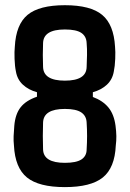

<svg xmlns="http://www.w3.org/2000/svg" viewBox="-20 -726 509 753"><path d="M234.4 7.8Q132.3 7.8 85.7 -30Q39.1 -67.9 34.7 -155.3Q32.7 -173.3 33.4 -192.1Q34.2 -210.9 36.1 -232.9Q40 -278.8 61 -305.4Q82 -332 125 -346.7V-364.3Q91.8 -373.5 69.8 -393.8Q47.9 -414.1 42.5 -445.3Q38.1 -465.8 37.1 -495.1Q36.1 -524.4 38.1 -542.5Q42.5 -629.9 88.1 -667.7Q133.8 -705.6 234.4 -705.6Q335 -705.6 380.6 -667.7Q426.3 -629.9 431.2 -542.5Q433.1 -524.4 431.9 -495.1Q430.7 -465.8 426.3 -445.3Q420.9 -414.1 399.2 -393.8Q377.4 -373.5 344.2 -364.3V-345.7Q383.3 -331.1 405.3 -304.4Q427.2 -277.8 433.1 -232.9Q436 -210.9 436.3 -192.1Q436.5 -173.3 434.1 -155.3Q430.2 -67.9 383.3 -30Q336.4 7.8 234.4 7.8ZM234.4 -409.7Q318.8 -409.7 319.8 -463.4Q320.8 -487.3 321.3 -510.5Q321.8 -533.7 319.8 -557.1Q318.8 -583.5 299.1 -596.9Q279.3 -610.4 234.4 -610.4Q150.4 -610.4 148.9 -557.1Q147 -510.7 148.9 -463.4Q150.4 -409.7 234.4 -409.7ZM234.4 -87.4Q279.3 -87.4 299.6 -100.8Q319.8 -114.3 319.8 -140.1Q323.2 -192.9 319.8 -245.1Q318.8 -271.5 298.6 -285.2Q278.3 -298.8 234.4 -298.8Q150.4 -298.8 148.9 -245.1Q147 -192.9 148.9 -140.1Q150.4 -87.4 234.4 -87.4Z"/></svg>

Font: Agdasima
Style: Bold
Weight: 700
Width: 3
Designer: The DocRepair Project, Patric King
Foundry: Google
Version: Version 2.002